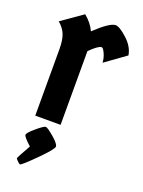

<svg xmlns="http://www.w3.org/2000/svg" viewBox="-151 -621 699 940"><g transform="rotate(20 199.0 -150.5)"><path d="M197 0H65V-345Q65 -396 53 -424Q41 -452 15 -473L125 -550Q162 -520 180 -481Q254 -551 284 -551Q304 -551 345 -514Q386 -477 393 -433L286 -356Q285 -380 274.5 -403Q264 -426 256 -426Q239 -426 197 -384ZM76 250Q73 250 62.5 240Q52 230 52 226Q52 222 92 151Q52 115 52 104.5Q52 94 87.5 64Q123 34 132.5 34Q142 34 177 64Q212 94 212 108Q212 122 148 186Q84 250 76 250Z"/></g></svg>

Font: Germania One
Style: Regular
Weight: 400
Designer: John Vargas Beltran
Foundry: John Vargas Beltran
Version: Version 1.001